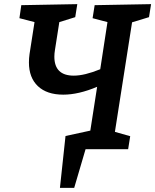

<svg xmlns="http://www.w3.org/2000/svg" viewBox="-20 -722 751 929"><path d="M701 -639 619 -614 536 -84 610 -63 600 0H394L339 187H270L297 -64L417 -90L450 -302Q360 -264 286 -264Q207 -264 163.5 -305Q120 -346 120 -420Q120 -440 123 -461L147 -615L74 -634L83 -697L354 -702L344 -639L267 -615L246 -481Q243 -463 243 -448Q243 -356 337 -356Q389 -356 465 -387L500 -615L428 -634L438 -697L711 -702Z"/></svg>

Font: Bitter Pro SemiBold
Style: Italic
Weight: 600
Italic angle: -9°
Designer: Sol Matas, and Bitter project Authors
Foundry: Sol Matas
Version: Version 1.010